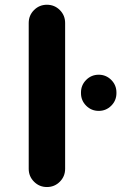

<svg xmlns="http://www.w3.org/2000/svg" viewBox="-20 -793 548 793"><path d="M314.5 -408.2V-411.1Q314.5 -441.4 335.9 -462.9Q357.4 -484.4 387.7 -484.4Q418 -484.4 439.5 -462.9Q460.9 -441.4 460.9 -411.1V-408.2Q460.9 -377.9 439.5 -356.4Q418 -335 387.7 -335Q357.4 -335 335.9 -356.4Q314.5 -377.9 314.5 -408.2ZM98.6 -95.7V-698.2Q98.6 -729.5 120.6 -751.5Q142.6 -773.4 173.8 -773.4Q205.1 -773.4 227.1 -751.5Q249 -729.5 249 -698.2V-95.7Q249 -64.5 227.1 -42.5Q205.1 -20.5 173.8 -20.5Q142.6 -20.5 120.6 -42.5Q98.6 -64.5 98.6 -95.7Z"/></svg>

Font: Gen Jyuu GothicX Bold
Style: Bold
Weight: 700
Designer: Ryoko NISHIZUKA (kana &amp; ideographs); Paul D. Hunt (Latin, Greek &amp; Cyrillic); Wenlong ZHANG (bopomofo); Sandoll C
Version: Version 1.058.20140828